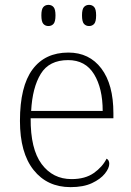

<svg xmlns="http://www.w3.org/2000/svg" viewBox="-20 -759 539 789"><path d="M270 10Q174 10 118 -60.5Q62 -131 62 -262Q62 -404 113.5 -473.5Q165 -543 261 -543Q347 -543 396.5 -477.5Q446 -412 446 -294V-273H106Q105 -147 151 -85Q197 -23 274 -23Q330 -23 365.5 -48Q401 -73 418 -107Q429 -101 429 -86Q429 -68 411 -45.5Q393 -23 358 -6.5Q323 10 270 10ZM402 -303Q402 -396 366.5 -454Q331 -512 260 -512Q182 -512 147.5 -455.5Q113 -399 108 -303ZM346 -652Q333 -652 325 -661Q317 -670 317 -696Q317 -721 325 -730Q333 -739 346 -739Q359 -739 367 -730Q375 -721 375 -696Q375 -670 367 -661Q359 -652 346 -652ZM179 -652Q166 -652 158 -661Q150 -670 150 -696Q150 -721 158 -730Q166 -739 179 -739Q192 -739 200 -730Q208 -721 208 -696Q208 -670 200 -661Q192 -652 179 -652Z"/></svg>

Font: Noto Serif ExtraLight
Style: Regular
Weight: 200
Designer: Monotype Design Team
Foundry: Monotype Imaging Inc.
Version: Version 2.015; ttfautohint (v1.8.4.7-5d5b)